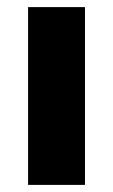

<svg xmlns="http://www.w3.org/2000/svg" viewBox="-20 -520 318 540"><path d="M59 -500H219V0H59Z"/></svg>

Font: Oak Sans ExtraBold
Style: Regular
Weight: 800
Designer: Erik Kennedy, Walven
Foundry: Erik Kennedy, Walven
Version: Version 1.000